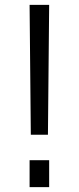

<svg xmlns="http://www.w3.org/2000/svg" viewBox="-20 -765 322 785"><path d="M176 -214 181 -745H101L106 -214ZM181 0V-110H101V0Z"/></svg>

Font: Plus Jakarta Sans
Style: Regular
Weight: 400
Designer: Gumpita Rahayu
Foundry: Tokotype
Version: Version 2.071;gftools[0.9.30]